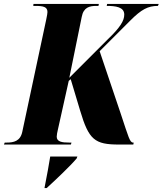

<svg xmlns="http://www.w3.org/2000/svg" viewBox="-62 -734 826 975"><path d="M-42 0H298L301 -10H289C253 -10 226 -14 226 -40C226 -49 229 -63 232 -76L287 -323L297 -332L345 -172C389 -24 419 0 542 0H615L617 -10H614C597 -10 591 -37 551 -157L444 -474L600 -630C656 -686 689 -704 740 -704L744 -714H482L480 -704C524 -704 569 -699 569 -660C569 -629 549 -595 483 -532L290 -339L353 -648C362 -697 393 -704 427 -704H438L440 -714H108L107 -704H118C158 -704 179 -699 179 -673C179 -666 177 -656 173 -636L51 -64C41 -17 7 -10 -27 -10H-38ZM165 215 164 221H175C220 180 295 109 327 71L331 61H193C185 109 178 150 165 215Z"/></svg>

Font: Noto Serif Display Condensed Black
Style: Italic
Weight: 900
Width: 3
Italic angle: -12°
Designer: Monotype Design Team
Foundry: Monotype Imaging Inc.
Version: Version 2.009